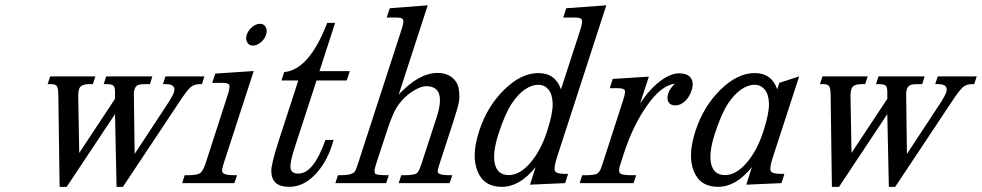

<svg xmlns="http://www.w3.org/2000/svg" viewBox="-20 -702 3764 736"><path d="M321.8 -379.4Q289.1 -379.4 283.2 -360.8Q280.3 -351.6 279.8 -338.9L283.7 -115.7L420.9 -323.2V-346.7Q421.4 -366.2 415.5 -372.8Q409.7 -379.4 390.6 -379.4H377.4L387.2 -409.2H564L554.7 -379.4H535.2Q515.6 -379.4 507.6 -375.2Q499.5 -371.1 495.8 -359.6Q492.2 -348.1 493.2 -340.3L496.1 -111.8L628.9 -314Q643.6 -338.4 646.5 -347.2Q656.7 -378.9 617.7 -379.4H604.5L614.3 -409.2H763.7L753.9 -379.4H743.7Q723.1 -379.4 709 -366.2Q694.8 -353 668 -312L451.2 14.2H426.8L420.9 -264.6L235.8 14.2H208.5L203.6 -335.9Q203.6 -362.3 198.5 -370.8Q193.4 -379.4 176.8 -379.4H162.6L172.4 -409.2H345.7L335.9 -379.4Z M976.6 -610.8Q991.7 -610.8 998.5 -598.4Q1005.4 -585.9 999.8 -568.6Q994.1 -551.3 979.2 -539.3Q964.4 -527.3 949.5 -527.3Q934.6 -527.3 927.5 -539.8Q920.4 -552.2 926 -569.1Q931.6 -585.9 946.5 -598.4Q961.4 -610.8 976.6 -610.8ZM878.4 0H678.2L688 -30.3H697.8Q734.9 -30.3 746.3 -37.8Q757.8 -45.4 767.6 -74.2L852.5 -336.9Q862.3 -366.7 859.1 -375.5Q856 -384.3 834 -384.3H793.5L805.2 -419.9L952.6 -429.7L836.9 -73.7Q830.6 -53.7 831.5 -45.4Q833 -30.3 878.9 -30.3H888.7Z M1252.4 -144.5Q1230 -75.7 1186 -30.8Q1142.1 14.2 1087.9 14.2Q1020.5 14.2 1020 -46.4Q1019.5 -71.8 1046.4 -156.2L1123.5 -393.6H1059.1L1069.3 -425.8Q1164.6 -433.6 1234.4 -614.3H1264.6L1204.6 -429.2H1320.8L1309.1 -393.6H1193.4L1109.4 -135.3Q1090.8 -78.6 1093.8 -57.6Q1096.7 -36.6 1124 -36.6Q1182.1 -36.6 1227.5 -165.5H1258.8Q1257.8 -161.1 1252.4 -144.5Z M1508.3 -339.4Q1585.9 -422.4 1657.2 -422.4Q1691.9 -422.4 1713.6 -404.3Q1735.4 -386.2 1739 -358.9Q1742.7 -331.5 1739.3 -312Q1735.8 -292.5 1720.7 -245.1L1664.1 -71.3Q1657.7 -51.3 1657.7 -44.4Q1658.2 -30.3 1702.6 -30.3H1713.9L1703.6 0H1508.3L1518.1 -30.3H1529.3Q1573.2 -30.3 1580.8 -40.8Q1588.4 -51.3 1595.2 -72.3L1653.3 -251Q1692.9 -371.6 1613.8 -371.6Q1593.3 -371.6 1563 -352.8Q1532.7 -334 1509.5 -303.2Q1486.3 -272.5 1462.9 -199.2L1421.4 -72.3Q1410.2 -38.1 1421.6 -34.2Q1433.1 -30.3 1459.5 -30.3H1470.2L1460.4 0H1265.6L1275.4 -30.3H1286.6Q1330.6 -30.3 1340.3 -44.9Q1345.2 -52.2 1352.1 -74.2L1519 -587.9Q1528.8 -617.7 1525.4 -626.2Q1522 -634.8 1500 -634.8H1462.4L1474.1 -670.4L1619.6 -681.6Z M1929.9 -30.8Q1972.2 -30.8 2012.5 -77.4Q2052.7 -124 2076.2 -195.8Q2099.6 -267.6 2098.6 -304Q2097.7 -340.3 2082.5 -358.6Q2067.4 -377 2043 -377Q2018.6 -377 1992.2 -359.1Q1965.8 -341.3 1941.2 -304.2Q1916.5 -267.1 1891.6 -190.9Q1866.7 -114.7 1877.2 -72.8Q1887.7 -30.8 1929.9 -30.8ZM2033.2 -61.5Q1972.7 14.2 1903.6 14.2Q1834.5 14.2 1810.3 -45.9Q1786.1 -106 1816.9 -200.2Q1847.7 -294.4 1912.8 -358.2Q1978 -421.9 2043.5 -421.9Q2108.9 -421.9 2130.4 -359.4L2203.6 -585Q2213.9 -617.2 2210.4 -626Q2207 -634.8 2186 -634.8H2139.2L2150.4 -670.4L2304.2 -681.6L2116.7 -104Q2102.5 -60.1 2106.9 -47.9Q2111.3 -35.6 2143.6 -35.6H2157.7L2146.5 0L2011.7 5.9Z M2567.4 -381.3Q2515.1 -375 2460.9 -298.3Q2406.7 -221.7 2372.1 -115.7L2357.9 -71.8Q2349.1 -44.9 2357.2 -37.6Q2365.2 -30.3 2403.3 -30.3H2418.5L2408.7 0H2202.1L2211.9 -30.3H2223.1Q2261.2 -30.3 2269.8 -37.1Q2278.3 -43.9 2281 -50.3Q2283.7 -56.6 2289.1 -71.8L2369.1 -319.3Q2378.4 -347.7 2375 -355.7Q2371.6 -363.8 2349.6 -363.8H2317.4L2328.6 -399.4L2467.3 -408.2L2433.6 -305.2Q2470.2 -360.4 2510 -390.6Q2549.8 -420.9 2583 -420.9Q2616.2 -420.9 2628.4 -402.8Q2640.6 -384.8 2631.6 -356.9Q2622.6 -329.1 2605.2 -313.5Q2587.9 -297.9 2568.8 -297.9Q2549.8 -297.9 2542.5 -310.8Q2535.2 -323.7 2541.7 -344Q2548.3 -364.3 2567.4 -381.3Z M2759 -30.8Q2801.3 -30.8 2841.6 -77.4Q2881.8 -124 2905.3 -195.8Q2928.7 -267.6 2927.7 -304Q2926.8 -340.3 2911.6 -358.6Q2896.5 -377 2872.1 -377Q2847.7 -377 2821.3 -359.1Q2794.9 -341.3 2770.3 -304.2Q2745.6 -267.1 2720.7 -190.9Q2695.8 -114.7 2706.3 -72.8Q2716.8 -30.8 2759 -30.8ZM2862.3 -61.5Q2801.8 14.2 2732.7 14.2Q2663.6 14.2 2639.4 -45.9Q2615.2 -106 2646 -200.2Q2676.8 -294.4 2741.9 -358.2Q2807.1 -421.9 2872.6 -421.9Q2938 -421.9 2959.5 -359.4L2967.3 -384.3L3043.5 -409.2L2942.9 -100.1Q2929.2 -58.6 2934.3 -47.1Q2939.5 -35.6 2972.7 -35.6H2986.8L2975.6 0L2840.8 5.9Z M3282.2 -379.4Q3249.5 -379.4 3243.7 -360.8Q3240.7 -351.6 3240.2 -338.9L3244.1 -115.7L3381.3 -323.2V-346.7Q3381.8 -366.2 3376 -372.8Q3370.1 -379.4 3351.1 -379.4H3337.9L3347.7 -409.2H3524.4L3515.1 -379.4H3495.6Q3476.1 -379.4 3468 -375.2Q3460 -371.1 3456.3 -359.6Q3452.6 -348.1 3453.6 -340.3L3456.5 -111.8L3589.4 -314Q3604 -338.4 3606.9 -347.2Q3617.2 -378.9 3578.1 -379.4H3564.9L3574.7 -409.2H3724.1L3714.4 -379.4H3704.1Q3683.6 -379.4 3669.4 -366.2Q3655.3 -353 3628.4 -312L3411.6 14.2H3387.2L3381.3 -264.6L3196.3 14.2H3168.9L3164.1 -335.9Q3164.1 -362.3 3158.9 -370.8Q3153.8 -379.4 3137.2 -379.4H3123L3132.8 -409.2H3306.2L3296.4 -379.4Z"/></svg>

Font: RIT Rachana
Style: Italic
Weight: 400
Designer: Hussain KH
Version: 1.5.2